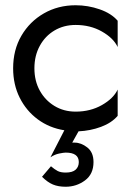

<svg xmlns="http://www.w3.org/2000/svg" viewBox="-20 -490 518 731"><path d="M111 -230Q111 -182 131.5 -145Q152 -108 187.5 -86.5Q223 -65 268 -65Q324 -65 368 -90Q412 -115 428 -149V-49Q405 -22 364.5 -7Q324 8 279 10L255 53H264Q289 53 312.5 71.5Q336 90 336 127Q336 173 303.5 197Q271 221 230 221Q202 221 181.5 212.5Q161 204 140 183L174 143Q188 155 199.5 161Q211 167 230 167Q256 167 268 156Q280 145 280 127Q280 91 230 91Q223 91 205.5 94.5Q188 98 172 109L225 6Q168 -3 124 -35.5Q80 -68 55 -118Q30 -168 30 -230Q30 -300 61.5 -354Q93 -408 147 -439Q201 -470 268 -470Q315 -470 359.5 -454.5Q404 -439 428 -411V-311Q412 -345 368 -370Q324 -395 268 -395Q223 -395 187.5 -374Q152 -353 131.5 -315.5Q111 -278 111 -230Z"/></svg>

Font: Von Book
Style: Regular
Weight: 400
Version: Version 4.000; ttfautohint (v1.8.4.7-5d5b)